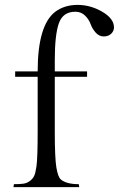

<svg xmlns="http://www.w3.org/2000/svg" viewBox="-20 -765 486 785"><path d="M204 -451V-226Q204 -119 210.5 -80Q217 -41 229 -31Q252 -12 302 -12L304 0H35L37 -12Q61 -12 75.5 -14Q90 -16 102 -25Q114 -34 119.5 -45.5Q125 -57 129 -84Q134 -119 134 -226V-451H42V-473H134Q134 -662 206 -717Q244 -745 297 -745Q350 -745 398 -717Q446 -689 446 -653Q446 -638 434.5 -627Q423 -616 404 -616Q385 -616 371 -632Q357 -648 350.5 -666.5Q344 -685 328 -701Q312 -717 288 -717Q237 -717 220.5 -669.5Q204 -622 204 -520V-473H336V-451Z"/></svg>

Font: Gilda Display
Style: Regular
Weight: 400
Designer: Eduardo Rodriguez Tunni
Foundry: Eduardo Rodriguez Tunni
Version: Version 1.001